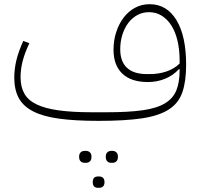

<svg xmlns="http://www.w3.org/2000/svg" viewBox="-20 -564 956 915"><path d="M450 12Q338 12 261.5 1.5Q185 -9 137.5 -33.5Q90 -58 69 -97.5Q48 -137 48 -194Q48 -236 58.5 -278.5Q69 -321 91 -369L120 -358Q98 -312 88 -273Q78 -234 78 -196Q78 -150 96 -118Q114 -86 154.5 -66.5Q195 -47 260 -38Q325 -29 418 -29H487Q592 -29 659.5 -38.5Q727 -48 766 -71.5Q805 -95 820.5 -133.5Q836 -172 836 -229V-234H832Q806 -205 767.5 -189Q729 -173 685 -173Q605 -173 563 -213Q521 -253 521 -327Q521 -372 534 -411.5Q547 -451 569.5 -480.5Q592 -510 623.5 -527Q655 -544 693 -544Q775 -544 821 -468Q867 -392 867 -256Q867 -176 849 -124Q831 -72 784 -42Q737 -12 656.5 0Q576 12 450 12ZM695 -211Q737 -211 773.5 -223.5Q810 -236 836 -261V-276Q836 -327 826 -369.5Q816 -412 797 -442Q778 -472 751 -489Q724 -506 690 -506Q660 -506 635 -492.5Q610 -479 592 -455.5Q574 -432 563.5 -399.5Q553 -367 553 -329Q553 -271 585 -241Q617 -211 679 -211ZM510 212Q499 212 491.5 205Q484 198 484 183Q484 169 491.5 162Q499 155 510 155H516Q527 155 534.5 162Q542 169 542 183Q542 198 534.5 205Q527 212 516 212ZM447 331Q422 331 422 304Q422 277 447 277H453Q464 277 471 283.5Q478 290 478 304Q478 318 471 324.5Q464 331 453 331ZM384 212Q372 212 364.5 205Q357 198 357 183Q357 169 364.5 162Q372 155 384 155H389Q401 155 408.5 162Q416 169 416 183Q416 198 408.5 205Q401 212 389 212Z"/></svg>

Font: IBM Plex Sans Arabic ExtLt
Style: Regular
Weight: 200
Designer: Mike Abbink, Paul van der Laan, Pieter van Rosmalen, Wael Morcos, Khajak Apelian
Foundry: Bold Monday
Version: Version 1.2